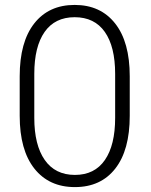

<svg xmlns="http://www.w3.org/2000/svg" viewBox="-20 -741 605 771"><path d="M280.8 10.3Q176.8 10.3 117.9 -64.2Q59.1 -138.7 59.1 -275.9V-434.6Q59.1 -572.3 117.4 -646.7Q175.8 -721.2 279.8 -721.2Q383.8 -721.2 442.4 -646.7Q501 -572.3 501 -434.6V-275.9Q501 -138.2 442.9 -64Q384.8 10.3 280.8 10.3ZM280.8 -38.6Q359.9 -38.6 401.1 -98.4Q442.4 -158.2 442.4 -267.6V-444.3Q442.4 -553.7 400.9 -612.8Q359.4 -671.9 279.8 -671.9Q200.7 -671.9 159.2 -612.8Q117.7 -553.7 117.7 -444.3V-267.6Q117.7 -158.7 159.7 -98.6Q201.7 -38.6 280.8 -38.6Z"/></svg>

Font: Roboto Slab LO Light
Style: Regular
Weight: 300
Designer: Google
Version: Version 2.000